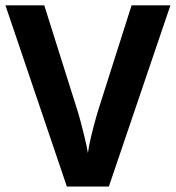

<svg xmlns="http://www.w3.org/2000/svg" viewBox="-20 -685 646 705"><path d="M337.2 -269.5 463.1 -665.3H605.7L379.7 0H225.5L0 -665.3H142.6L267.4 -269.5Q276.5 -238.6 288.4 -190.1Q300.3 -141.6 302.8 -122.9Q308.4 -168.4 337.2 -269.5Z"/></svg>

Font: Khula
Style: Bold
Weight: 700
Designer: Erin McLaughlin, Steve Matteson
Version: Version 1.000;PS 1.0;hotconv 1.0.72;makeotf.lib2.5.5900; ttf